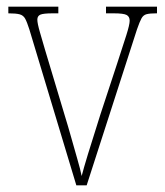

<svg xmlns="http://www.w3.org/2000/svg" viewBox="-20 -556 496 576"><path d="M68 -468Q61 -490 55.5 -500Q50 -510 39 -513Q28 -516 5 -516V-536H155V-516H138Q110 -516 101 -512Q92 -508 92 -497Q92 -486 100 -458.5Q108 -431 115 -407L175 -207Q184 -178 193.5 -144Q203 -110 212 -79Q221 -48 225 -28Q230 -48 244 -94Q258 -140 281 -212L331 -364Q349 -419 359 -450.5Q369 -482 369 -494Q369 -506 360 -511Q351 -516 321 -516H298V-536H451V-516H449Q430 -516 420 -513.5Q410 -511 404.5 -501Q399 -491 391 -468L240 0H209Z"/></svg>

Font: Noto Serif Ethiopic Condensed Thin
Style: Regular
Weight: 100
Width: 3
Designer: Monotype Design Team
Foundry: Monotype Imaging Inc.
Version: Version 2.102; ttfautohint (v1.8.4.7-5d5b)